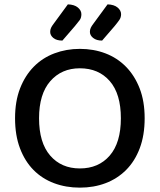

<svg xmlns="http://www.w3.org/2000/svg" viewBox="-20 -846 733 880"><path d="M346 14Q282 14 227.5 -6.5Q173 -27 133.5 -67Q94 -107 71.5 -166.5Q49 -226 49 -304Q49 -382 72 -441Q95 -500 135 -540.5Q175 -581 229.5 -601.5Q284 -622 346 -622Q409 -622 463 -601.5Q517 -581 557 -540.5Q597 -500 620 -441Q643 -382 643 -304Q643 -226 620.5 -166.5Q598 -107 558 -67Q518 -27 464 -6.5Q410 14 346 14ZM346 -533Q262 -533 210.5 -474Q159 -415 159 -304Q159 -192 210 -133Q261 -74 346 -74Q432 -74 483 -133Q534 -192 534 -304Q534 -416 483 -474.5Q432 -533 346 -533ZM291 -826Q321 -825 337 -811.5Q353 -798 353 -781Q353 -764 345 -753.5Q337 -743 323 -726L266 -660Q239 -660 224.5 -672Q210 -684 210 -700Q210 -710 214 -718.5Q218 -727 225 -736ZM473 -826Q503 -825 519 -811.5Q535 -798 535 -781Q535 -766 527 -754.5Q519 -743 505 -726L448 -660Q422 -660 407 -672Q392 -684 392 -700Q392 -710 396 -718.5Q400 -727 407 -736Z"/></svg>

Font: Baloo 2 Latin Medium
Style: Regular
Weight: 500
Designer: Sarang Kulkarni and Ek Type
Foundry: Ek Type
Version: Version 1.001